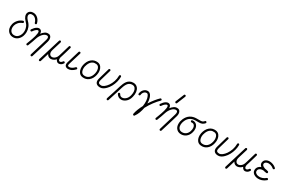

<svg xmlns="http://www.w3.org/2000/svg" viewBox="168 -2284 5975 3998"><g transform="rotate(30 3155.5 -285.0)"><path d="M203 14Q139 18 93.5 -16.5Q48 -51 34 -112Q24 -160 38 -214.5Q52 -269 92.5 -316.5Q133 -364 201 -389Q210 -392 219 -388Q228 -384 231 -374Q235 -365 231 -356Q227 -347 217 -343Q162 -323 129 -285.5Q96 -248 84.5 -204.5Q73 -161 81 -123Q91 -78 122.5 -54Q154 -30 200 -34Q240 -36 272.5 -64Q305 -92 322 -138Q335 -174 335.5 -219Q336 -264 317 -312.5Q298 -361 252 -405Q210 -447 194.5 -491Q179 -535 192 -573Q203 -603 229.5 -621Q256 -639 292 -641Q357 -646 408 -604Q459 -562 479 -487Q482 -477 477.5 -468Q473 -459 463 -457Q453 -455 444.5 -459.5Q436 -464 434 -473Q426 -504 407.5 -532.5Q389 -561 361 -579Q333 -597 295 -594Q250 -591 237 -556Q228 -533 241.5 -502Q255 -471 286 -439Q340 -387 362 -330Q384 -273 383 -219Q382 -165 366 -122Q344 -62 300.5 -26Q257 10 203 14Z M707 166Q698 163 693.5 154.5Q689 146 692 136Q703 100 718.5 47.5Q734 -5 752 -64.5Q770 -124 787.5 -181.5Q805 -239 818 -284Q830 -323 823 -346Q816 -369 796 -372Q766 -377 738.5 -362Q711 -347 687.5 -321Q664 -295 646.5 -263.5Q629 -232 620 -202Q607 -159 587.5 -106.5Q568 -54 548 -2Q544 7 535 11.5Q526 16 518 12Q508 9 504 -0.5Q500 -10 504 -19Q513 -42 527 -78.5Q541 -115 555.5 -156.5Q570 -198 581 -238.5Q592 -279 595.5 -311.5Q599 -344 591 -360Q587 -369 582 -370Q562 -378 532 -356Q502 -334 473 -290Q469 -282 459 -280Q449 -278 440 -283Q433 -288 431 -298Q429 -308 434 -316Q474 -376 517.5 -402.5Q561 -429 599 -415Q625 -404 635 -380Q643 -359 643 -331Q674 -372 714 -399.5Q754 -427 806 -419Q837 -415 856 -386Q870 -364 872 -334Q874 -304 865 -271Q852 -225 833.5 -163.5Q815 -102 796 -40Q777 22 761 73Q745 124 737 151Q735 160 725.5 164.5Q716 169 707 166Z M909 167Q899 164 895 155.5Q891 147 893 137L1058 -403Q1061 -412 1069.5 -416.5Q1078 -421 1088 -419Q1098 -415 1102 -406.5Q1106 -398 1104 -389L1038 -174Q1020 -116 1033 -81.5Q1046 -47 1078 -37Q1101 -30 1127.5 -39.5Q1154 -49 1177.5 -73.5Q1201 -98 1213 -135Q1218 -150 1227.5 -181Q1237 -212 1248 -249.5Q1259 -287 1269 -321.5Q1279 -356 1286 -378.5Q1293 -401 1293 -402Q1295 -412 1303.5 -416.5Q1312 -421 1322 -418Q1332 -416 1336.5 -407.5Q1341 -399 1338 -389Q1337 -386 1330.5 -362.5Q1324 -339 1314 -304.5Q1304 -270 1293 -233Q1282 -196 1272.5 -165.5Q1263 -135 1258 -120L1257 -119Q1251 -87 1255.5 -65Q1260 -43 1276 -36Q1290 -30 1310 -39Q1330 -48 1345 -72Q1350 -80 1359.5 -82.5Q1369 -85 1377 -80Q1385 -76 1388 -65.5Q1391 -55 1386 -47Q1363 -10 1326.5 5.5Q1290 21 1257 8Q1250 4 1236 -9Q1222 -22 1214 -46Q1183 -11 1141.5 4Q1100 19 1065 8Q1046 3 1028.5 -11.5Q1011 -26 1000 -50L939 151Q936 160 927.5 165Q919 170 909 167Z M1513 14Q1463 14 1441 -17Q1419 -48 1437 -108L1526 -404Q1529 -413 1538 -417.5Q1547 -422 1556 -420Q1566 -417 1570.5 -408.5Q1575 -400 1572 -389L1483 -95Q1471 -60 1483 -43Q1488 -37 1497 -35Q1506 -33 1513 -33Q1542 -33 1574 -50.5Q1606 -68 1635 -99Q1643 -106 1652.5 -106Q1662 -106 1669 -100Q1677 -93 1677 -83Q1677 -73 1670 -66Q1593 14 1513 14Z M1860 11Q1803 5 1770 -42Q1747 -74 1740 -120Q1733 -166 1743 -215Q1766 -319 1830 -373.5Q1894 -428 1982 -417Q2039 -409 2070 -363Q2094 -329 2100.5 -281.5Q2107 -234 2095 -181Q2073 -82 2009 -30Q1945 22 1860 11ZM1867 -36Q1933 -28 1981.5 -68.5Q2030 -109 2049 -191Q2059 -234 2054 -272.5Q2049 -311 2032 -336Q2011 -365 1975 -370Q1926 -376 1892 -359.5Q1858 -343 1837.5 -314.5Q1817 -286 1806 -256Q1795 -226 1790 -205Q1782 -167 1787 -130.5Q1792 -94 1808 -70Q1829 -41 1867 -36Z M2280 14Q2211 14 2181 -25Q2151 -65 2171 -136L2248 -403Q2250 -412 2259 -416.5Q2268 -421 2277 -419Q2287 -416 2291.5 -407.5Q2296 -399 2293 -389L2216 -124Q2212 -108 2210.5 -88Q2209 -68 2219 -55Q2229 -42 2246.5 -38Q2264 -34 2280 -34Q2312 -34 2350.5 -62.5Q2389 -91 2423.5 -141Q2458 -191 2480.5 -256.5Q2503 -322 2503 -396Q2503 -405 2509.5 -412.5Q2516 -420 2526 -420Q2536 -420 2543 -412.5Q2550 -405 2550 -396Q2550 -334 2533 -270.5Q2516 -207 2485.5 -151Q2455 -95 2413 -53Q2348 14 2280 14Z M2536 166Q2527 163 2523 154.5Q2519 146 2521 137Q2521 136 2529 111.5Q2537 87 2550 47Q2563 7 2578 -39.5Q2593 -86 2607 -131.5Q2621 -177 2632 -213Q2643 -249 2658.5 -285.5Q2674 -322 2697.5 -352.5Q2721 -383 2756 -401.5Q2791 -420 2839 -420Q2908 -420 2947 -370Q2975 -335 2982 -280.5Q2989 -226 2973 -163Q2953 -80 2904.5 -36.5Q2856 7 2803 13Q2762 18 2727 -1Q2692 -20 2672 -57Q2668 -66 2670.5 -75.5Q2673 -85 2683 -89Q2691 -94 2700.5 -91Q2710 -88 2715 -79Q2741 -26 2798 -34Q2837 -39 2874 -73.5Q2911 -108 2927 -174Q2940 -226 2935 -270Q2930 -314 2909 -340Q2885 -372 2839 -372Q2781 -372 2743 -331.5Q2705 -291 2677 -199Q2666 -163 2652 -117.5Q2638 -72 2623 -25Q2608 22 2595.5 61.5Q2583 101 2575 125.5Q2567 150 2567 151Q2564 160 2555 165Q2546 170 2536 166Z M3172 168Q3155 159 3158 141Q3169 83 3193.5 22Q3218 -39 3249 -98Q3260 -166 3255 -228Q3250 -290 3230 -331Q3224 -345 3213.5 -358.5Q3203 -372 3186 -373Q3151 -375 3123.5 -347.5Q3096 -320 3091 -273Q3090 -263 3082.5 -257.5Q3075 -252 3064 -253Q3042 -256 3044 -279Q3052 -344 3093 -384Q3134 -424 3189 -421Q3207 -420 3231 -406Q3255 -392 3274 -351Q3303 -287 3303 -190Q3348 -260 3395 -318.5Q3442 -377 3482 -415Q3490 -422 3499.5 -422Q3509 -422 3516 -415Q3524 -408 3523.5 -398Q3523 -388 3515 -381Q3460 -328 3401 -248.5Q3342 -169 3295 -81Q3284 -16 3260.5 47Q3237 110 3200 160Q3196 167 3187.5 169Q3179 171 3172 168Z M3810 166Q3801 163 3796.5 154.5Q3792 146 3795 136Q3806 100 3821.5 47.5Q3837 -5 3855 -64.5Q3873 -124 3890.5 -181.5Q3908 -239 3921 -284Q3933 -323 3926 -346Q3919 -369 3899 -372Q3869 -377 3841.5 -362Q3814 -347 3790.5 -321Q3767 -295 3749.5 -263.5Q3732 -232 3723 -202Q3710 -159 3690.5 -106.5Q3671 -54 3651 -2Q3647 7 3638 11.5Q3629 16 3621 12Q3611 9 3607 -0.5Q3603 -10 3607 -19Q3616 -42 3630 -78.5Q3644 -115 3658.5 -156.5Q3673 -198 3684 -238.5Q3695 -279 3698.5 -311.5Q3702 -344 3694 -360Q3690 -369 3685 -370Q3665 -378 3635 -356Q3605 -334 3576 -290Q3572 -282 3562 -280Q3552 -278 3543 -283Q3536 -288 3534 -298Q3532 -308 3537 -316Q3577 -376 3620.5 -402.5Q3664 -429 3702 -415Q3728 -404 3738 -380Q3746 -359 3746 -331Q3777 -372 3817 -399.5Q3857 -427 3909 -419Q3940 -415 3959 -386Q3973 -364 3975 -334Q3977 -304 3968 -271Q3955 -225 3936.5 -163.5Q3918 -102 3899 -40Q3880 22 3864 73Q3848 124 3840 151Q3838 160 3828.5 164.5Q3819 169 3810 166ZM3836 -507Q3832 -497 3823 -493Q3814 -489 3805 -493Q3796 -498 3792 -506.5Q3788 -515 3792 -525L3873 -725Q3877 -736 3885.5 -739Q3894 -742 3904 -739Q3913 -735 3916.5 -726Q3920 -717 3917 -708Z M4228 15Q4145 15 4102 -50Q4075 -93 4075 -151.5Q4075 -210 4101 -271Q4174 -433 4352 -433H4433Q4466 -433 4486.5 -441.5Q4507 -450 4525 -472Q4531 -480 4540.5 -481.5Q4550 -483 4558 -476Q4566 -470 4567 -460Q4568 -450 4562 -442Q4537 -413 4507 -399Q4477 -385 4433 -385H4352Q4203 -385 4146 -252Q4124 -202 4123 -155Q4122 -108 4143 -76Q4171 -33 4228 -33Q4280 -33 4318 -62.5Q4356 -92 4373 -144Q4387 -188 4385 -225.5Q4383 -263 4365 -285Q4342 -314 4298 -309Q4288 -308 4280.5 -314Q4273 -320 4271 -330Q4270 -340 4276 -347.5Q4282 -355 4292 -356Q4361 -364 4401 -315Q4427 -284 4432 -234.5Q4437 -185 4418 -130Q4396 -63 4345.5 -24Q4295 15 4228 15Z M4700 11Q4643 5 4610 -42Q4587 -74 4580 -120Q4573 -166 4583 -215Q4606 -319 4670 -373.5Q4734 -428 4822 -417Q4879 -409 4910 -363Q4934 -329 4940.5 -281.5Q4947 -234 4935 -181Q4913 -82 4849 -30Q4785 22 4700 11ZM4707 -36Q4773 -28 4821.5 -68.5Q4870 -109 4889 -191Q4899 -234 4894 -272.5Q4889 -311 4872 -336Q4851 -365 4815 -370Q4766 -376 4732 -359.5Q4698 -343 4677.5 -314.5Q4657 -286 4646 -256Q4635 -226 4630 -205Q4622 -167 4627 -130.5Q4632 -94 4648 -70Q4669 -41 4707 -36Z M5120 14Q5051 14 5021 -25Q4991 -65 5011 -136L5088 -403Q5090 -412 5099 -416.5Q5108 -421 5117 -419Q5127 -416 5131.5 -407.5Q5136 -399 5133 -389L5056 -124Q5052 -108 5050.5 -88Q5049 -68 5059 -55Q5069 -42 5086.5 -38Q5104 -34 5120 -34Q5152 -34 5190.5 -62.5Q5229 -91 5263.5 -141Q5298 -191 5320.5 -256.5Q5343 -322 5343 -396Q5343 -405 5349.5 -412.5Q5356 -420 5366 -420Q5376 -420 5383 -412.5Q5390 -405 5390 -396Q5390 -334 5373 -270.5Q5356 -207 5325.5 -151Q5295 -95 5253 -53Q5188 14 5120 14Z M5387 167Q5377 164 5373 155.5Q5369 147 5371 137L5536 -403Q5539 -412 5547.5 -416.5Q5556 -421 5566 -419Q5576 -415 5580 -406.5Q5584 -398 5582 -389L5516 -174Q5498 -116 5511 -81.5Q5524 -47 5556 -37Q5579 -30 5605.5 -39.5Q5632 -49 5655.5 -73.5Q5679 -98 5691 -135Q5696 -150 5705.5 -181Q5715 -212 5726 -249.5Q5737 -287 5747 -321.5Q5757 -356 5764 -378.5Q5771 -401 5771 -402Q5773 -412 5781.5 -416.5Q5790 -421 5800 -418Q5810 -416 5814.5 -407.5Q5819 -399 5816 -389Q5815 -386 5808.5 -362.5Q5802 -339 5792 -304.5Q5782 -270 5771 -233Q5760 -196 5750.5 -165.5Q5741 -135 5736 -120L5735 -119Q5729 -87 5733.5 -65Q5738 -43 5754 -36Q5768 -30 5788 -39Q5808 -48 5823 -72Q5828 -80 5837.5 -82.5Q5847 -85 5855 -80Q5863 -76 5866 -65.5Q5869 -55 5864 -47Q5841 -10 5804.5 5.5Q5768 21 5735 8Q5728 4 5714 -9Q5700 -22 5692 -46Q5661 -11 5619.5 4Q5578 19 5543 8Q5524 3 5506.5 -11.5Q5489 -26 5478 -50L5417 151Q5414 160 5405.5 165Q5397 170 5387 167Z M6002 -4Q5929 -37 5927 -107Q5927 -138 5940.5 -164.5Q5954 -191 5979 -209Q5989 -216 5999.5 -221Q6010 -226 6021 -230Q6014 -237 6007.5 -243.5Q6001 -250 5996 -257Q5971 -293 5983 -336Q5999 -394 6064 -413Q6114 -427 6171 -412Q6228 -397 6272 -358Q6280 -352 6281 -342.5Q6282 -333 6275 -325Q6268 -318 6258.5 -317Q6249 -316 6241 -323Q6206 -354 6160.5 -366.5Q6115 -379 6078 -368Q6064 -364 6049.5 -353.5Q6035 -343 6028 -323Q6022 -302 6035 -284Q6053 -257 6104 -240Q6142 -237 6184 -222Q6192 -219 6196 -211Q6200 -203 6198 -194Q6197 -186 6189.5 -180.5Q6182 -175 6172 -176Q6132 -180 6095 -191Q6041 -194 6006 -170Q5991 -159 5982.5 -143.5Q5974 -128 5975 -108Q5975 -82 5991.5 -67.5Q6008 -53 6021 -47Q6046 -36 6081 -34.5Q6116 -33 6155 -46Q6194 -59 6231 -90Q6239 -96 6248.5 -95.5Q6258 -95 6265 -87Q6271 -79 6270.5 -69.5Q6270 -60 6262 -54Q6215 -15 6167 0.5Q6119 16 6076.5 13.5Q6034 11 6002 -4Z"/></g></svg>

Font: Zen Kurenaido
Style: Regular
Weight: 400
Designer: Yoshimichi Ohira
Foundry: Positype
Version: Version 1.001